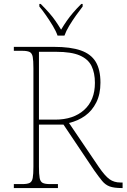

<svg xmlns="http://www.w3.org/2000/svg" viewBox="-20 -951 640 971"><path d="M50 0V-20H93Q118 -20 130 -26Q142 -32 145.5 -51Q149 -70 149 -108V-606Q149 -645 145.5 -663.5Q142 -682 130 -688Q118 -694 93 -694H50V-714H253Q337 -714 388.5 -696Q440 -678 464 -638.5Q488 -599 488 -533Q488 -475 467 -433Q446 -391 410.5 -365.5Q375 -340 329 -329L480 -106Q511 -61 534 -44.5Q557 -28 589 -28H600V0H596Q557 0 535 -8Q513 -16 496.5 -36Q480 -56 456 -90L301 -321H177V-108Q177 -70 180.5 -51Q184 -32 196 -26Q208 -20 233 -20H273V0ZM259 -346Q351 -346 405.5 -395Q460 -444 460 -532Q460 -582 443 -617Q426 -652 383.5 -670.5Q341 -689 264 -689H177V-346ZM271 -771Q263 -794 247 -820.5Q231 -847 213 -873Q195 -899 179 -918V-931H186Q211 -906 228.5 -886Q246 -866 260 -846Q274 -826 289 -801Q304 -826 318 -846Q332 -866 349 -886Q366 -906 391 -931H398V-918Q383 -899 364.5 -873Q346 -847 330 -820.5Q314 -794 306 -771Z"/></svg>

Font: Noto Serif Hebrew Thin
Style: Regular
Weight: 250
Version: Version 2.003